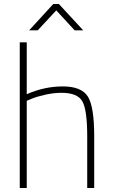

<svg xmlns="http://www.w3.org/2000/svg" viewBox="-20 -942 566 962"><path d="M114 0H79V-730H114V-470Q202 -509 295 -509Q388 -509 420 -458.5Q452 -408 452 -260V0H417V-258Q417 -390 393 -433.5Q369 -477 288 -477Q248 -477 204.5 -467Q161 -457 138 -447L114 -437ZM126 -790 247 -922H275L397 -790H354L262 -890L169 -790Z"/></svg>

Font: Titillium Web ExtraLight
Style: Regular
Weight: 275
Version: Version 1.002;PS 57.000;hotconv 1.0.70;makeotf.lib2.5.55311